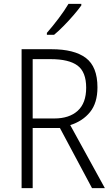

<svg xmlns="http://www.w3.org/2000/svg" viewBox="-20 -967 578 987"><path d="M244 -714Q362 -714 421.5 -669Q481 -624 481 -518Q481 -438 443 -391Q405 -344 341 -324L519 0H453L288 -309H148V0H91V-714ZM240 -663H148V-358H259Q336 -358 379.5 -397.5Q423 -437 423 -516Q423 -597 378.5 -630Q334 -663 240 -663ZM398 -939Q383 -918 359 -890Q335 -862 308 -834.5Q281 -807 258 -788H221V-798Q250 -831 281 -872Q312 -913 332 -947H398Z"/></svg>

Font: Noto Sans Khmer UI SemiCondensed Light
Style: Regular
Weight: 300
Width: 4
Designer: Danh Hong and the Monotype Design Team
Foundry: Monotype Imaging Inc.
Version: Version 2.002; ttfautohint (v1.8.4.7-5d5b)